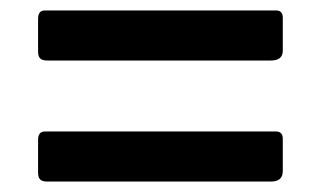

<svg xmlns="http://www.w3.org/2000/svg" viewBox="-20 -539 614 368"><path d="M522 -442Q522 -423 499 -423H71Q61 -423 57 -427Q53 -431 53 -440V-503Q53 -519 66 -519H509Q522 -519 522 -505ZM522 -211Q522 -191 499 -191H71Q61 -191 57 -195Q53 -199 53 -208V-271Q53 -287 66 -287H509Q522 -287 522 -273Z"/></svg>

Font: Libre Franklin Thin SemiBold
Style: Regular
Weight: 600
Version: Version 3.000